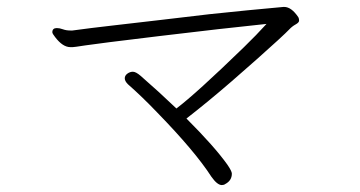

<svg xmlns="http://www.w3.org/2000/svg" viewBox="-20 -587 1040 554"><path d="M800 -567H798Q697 -558 584 -546Q516 -538 444 -529.5Q372 -521 306 -513.5Q240 -506 189 -499H183Q171 -499 161.5 -502.5Q152 -506 144 -506Q131 -506 131 -494Q131 -490 139 -480Q161 -451 183 -451H190Q194 -451 226 -456Q258 -461 440.5 -483Q623 -505 749 -518Q721 -487 684 -451Q546 -317 489 -274Q440 -321 386 -368Q372 -380 363.5 -380Q355 -380 347.5 -374.5Q340 -369 340 -361Q340 -353 349 -344Q389 -309 434 -262Q543 -150 590 -77Q607 -53 620 -53Q626 -53 630 -56Q649 -66 649 -86Q649 -93 636 -112Q599 -164 518 -245Q581 -294 648 -352Q686 -385 721.5 -416.5Q757 -448 782 -471Q807 -494 815 -502.5Q823 -511 833 -516.5Q843 -522 843 -527.5Q843 -533 841 -537Q821 -567 800 -567Z"/></svg>

Font: LXGW WenKai Mono TC Light
Style: Regular
Weight: 300
Designer: LXGW / Fontworks Inc.
Foundry: LXGW / Fontworks Inc.
Version: Version 1.330